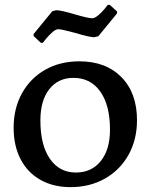

<svg xmlns="http://www.w3.org/2000/svg" viewBox="-20 -760 619 789"><path d="M36 -235Q36 -315 70.5 -377Q105 -439 166 -473.5Q227 -508 306 -508Q415 -508 479 -443Q543 -378 543 -266Q543 -186 508 -123.5Q473 -61 411 -26Q349 9 270 9Q199 9 146 -21Q93 -51 64.5 -106Q36 -161 36 -235ZM432 -227Q432 -328 392 -384Q352 -440 282 -440Q219 -440 182.5 -393.5Q146 -347 146 -265Q146 -164 185 -107.5Q224 -51 292 -51Q356 -51 394 -98Q432 -145 432 -227ZM118 -612V-620L195 -714L211 -718Q231 -718 291 -700Q343 -685 359 -685Q369 -685 383.5 -697Q398 -709 409 -722.5Q420 -736 423 -740H431L461 -713V-705L384 -611L367 -607Q348 -607 288 -625Q279 -627 254.5 -633.5Q230 -640 220 -640Q209 -640 195 -627.5Q181 -615 170 -601.5Q159 -588 156 -584H148Z"/></svg>

Font: Alegreya SC Medium
Style: Regular
Weight: 500
Designer: Juan Pablo del Peral
Foundry: Huerta Tipografica
Version: Version 2.007; ttfautohint (v1.6)